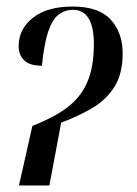

<svg xmlns="http://www.w3.org/2000/svg" viewBox="-20 -567 419 587"><path d="M79 -182Q141 -206 183 -236.5Q225 -267 246 -314Q267 -361 267 -432Q267 -537 203 -537Q179 -537 160 -523Q141 -509 128 -472Q115 -435 108 -366Q71 -366 54 -382.5Q37 -399 37 -426Q37 -478 80.5 -512.5Q124 -547 202 -547Q282 -547 318.5 -507Q355 -467 355 -404Q355 -341 329.5 -301Q304 -261 261 -236Q218 -211 167 -192L131 0H38Z"/></svg>

Font: Noto Serif Display ExtraCondensed
Style: Italic
Weight: 400
Width: 2
Italic angle: -12°
Designer: Monotype Design Team
Foundry: Monotype Imaging Inc.
Version: Version 2.009